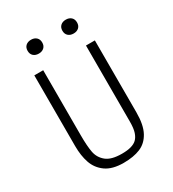

<svg xmlns="http://www.w3.org/2000/svg" viewBox="-221 -1049 1061 1178"><g transform="rotate(-30 310.0 -460.5)"><path d="M95.5 -229V-730H158.5V-268.5Q158.5 -192.5 167 -147.8Q175.5 -103 211 -73.8Q246.5 -44.5 321.5 -44.5Q360.5 -44.5 386.5 -52Q412.5 -59.5 427 -73.5Q443 -88.5 452.2 -115.5Q461.5 -142.5 461.5 -192V-730H524.5V-220.5Q524.5 -131.5 497 -81Q469.5 -30.5 421.2 -10.5Q373 9.5 303 9.5Q223.5 9.5 177.5 -23.2Q131.5 -56 113.5 -108.5Q95.5 -161 95.5 -229ZM135 -880.5Q135 -903.5 149.2 -916.5Q163.5 -929.5 187 -929.5Q210 -929.5 224.2 -916.5Q238.5 -903.5 238.5 -880.5Q238.5 -857.5 224.2 -844.5Q210 -831.5 187 -831.5Q163.5 -831.5 149.2 -844.5Q135 -857.5 135 -880.5ZM381.5 -880.5Q381.5 -903.5 395.8 -916.5Q410 -929.5 433.5 -929.5Q456.5 -929.5 470.8 -916.5Q485 -903.5 485 -880.5Q485 -857.5 470.8 -844.5Q456.5 -831.5 433.5 -831.5Q410 -831.5 395.8 -844.5Q381.5 -857.5 381.5 -880.5Z"/></g></svg>

Font: Monaspace Argon Var
Style: Regular
Weight: 400
Designer: Riley Cran and the Lettermatic Team
Version: Version 1.000 (Monaspace Argon Var)